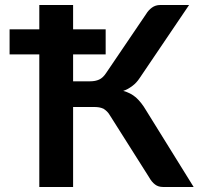

<svg xmlns="http://www.w3.org/2000/svg" viewBox="-20 -743 791 763"><path d="M560.1 -305.2 749.5 0H627.4Q608.9 0 596.2 -9.8Q582.5 -20 571.8 -39.6L418 -282.7Q412.1 -293 405.3 -299.8Q398.4 -306.6 391.1 -311Q382.3 -314.9 373.5 -316.4Q364.3 -317.9 351.1 -317.9H270.5V0H136.2V-526.9H18.1V-626.5H136.2V-723.1H270.5V-626.5H399.9V-526.9H270.5V-419.9H338.4Q358.9 -419.9 374 -426.8Q389.2 -433.6 401.9 -453.1L560.5 -687Q569.8 -702.6 584 -712.9Q598.1 -723.1 616.7 -723.1H731.4L535.2 -433.1Q522.5 -413.6 505.9 -401.4Q486.8 -387.2 469.7 -381.8Q499 -374 520.5 -355.5Q542.5 -335.4 560.1 -305.2Z"/></svg>

Font: Lato-SemiBold
Style: Bold
Weight: 500
Designer: Lukasz Dziedzic with Adam Twardoch and Botio Nikoltchev
Foundry: tyPoland Lukasz Dziedzic
Version: ""